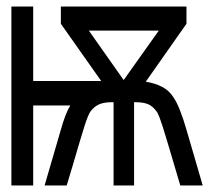

<svg xmlns="http://www.w3.org/2000/svg" viewBox="-20 -570 643 590"><path d="M15 -550H82V-321H291L167 -497V-550H553V-497L428 -319Q457.5 -314 478.8 -302.8Q500 -291.5 513 -271Q532.5 -243 554 -168L603 0H534L513 -71Q488.5 -154.5 479.2 -183.2Q470 -212 463 -225Q450.5 -243 435.8 -249.5Q421 -256 395 -256H392V0H329V-256H325Q299 -256 283.8 -249Q268.5 -242 257 -226Q249.5 -213.5 239.8 -183Q230 -152.5 203 -60L185 0H117L166 -168Q181 -222 196 -246H82V0H15ZM468 -476H253L360 -324Z"/></svg>

Font: JuliaMono
Style: Regular
Weight: 400
Monospace: yes
Designer: cormullion
Foundry: corm
Version: Version 0.055; ttfautohint (v1.8.4)